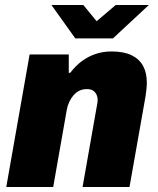

<svg xmlns="http://www.w3.org/2000/svg" viewBox="-20 -745 631 765"><path d="M5 0 98 -528H254V-455H260Q281 -483 307 -502Q333 -521 362.5 -530.5Q392 -540 424 -540Q473 -540 504 -525Q535 -510 550 -482.5Q565 -455 565 -416Q565 -403 563.5 -389.5Q562 -376 560 -362L496 0H309L367 -329Q368 -333 368.5 -337.5Q369 -342 369 -346Q369 -359 364 -369Q359 -379 350 -384.5Q341 -390 326 -390Q309 -390 296 -383.5Q283 -377 273 -365.5Q263 -354 256 -339Q249 -324 246 -307L192 0ZM573 -725 430 -592H280L185 -725H312L386 -635H335L441 -725Z"/></svg>

Font: Archivo SemiCondensed Black
Style: Italic
Weight: 900
Width: 4
Italic angle: -10°
Designer: Hector Gatti
Foundry: Omnibus-Type
Version: Version 2.001